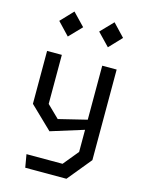

<svg xmlns="http://www.w3.org/2000/svg" viewBox="-142 -871 884 1157"><g transform="rotate(15 300.0 -293.0)"><path d="M132 200 118 119H343L421 24V-114L216 -50L77 -184V-514H169V-208L245 -134L421 -177V-514H511V51L389 200ZM101 -708 175 -786 250 -708 175 -630ZM350 -708 425 -786 499 -708 425 -630Z"/></g></svg>

Font: Moralerspace Krypton JPDOC
Style: Regular
Weight: 400
Version: v0.0.6; ttfautohint (v1.8.4.7-5d5b-dirty) -l 6 -r 45 -G 200 